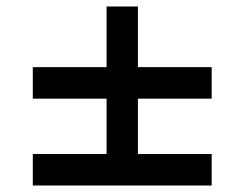

<svg xmlns="http://www.w3.org/2000/svg" viewBox="-20 -575 746 586"><path d="M400.9 -555.2V-370.1H626V-273.9H400.9V-105H626V-8.8H80.1V-105H305.2V-273.9H80.1V-370.1H305.2V-555.2Z"/></svg>

Font: Aldrich [RUS by Daymarius]
Style: Regular
Weight: 400
Designer: Matthew Desmond
Foundry: Matthew Desmond
Version: Version 1.002 August 24, 2018